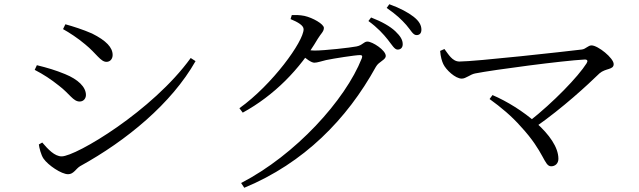

<svg xmlns="http://www.w3.org/2000/svg" viewBox="-20 -828 3020 908"><path d="M302.1 -4.1C328.3 -4.1 338.6 -29.8 358.6 -42C579.5 -163.7 791.2 -338.7 904.8 -538.9L881.9 -553.7C701.8 -304.1 339.5 -88.5 271.6 -88.5C238.3 -88.5 207.3 -121.8 179.8 -154L163.8 -144.8C165.4 -130 174 -94.4 185.9 -77.8C207.8 -46.3 270.5 -4.1 302.1 -4.1ZM356.7 -347.9C375.8 -347.9 386.4 -363.2 386.4 -378.8C386.4 -417 348.8 -452.7 287.6 -477.6C242.4 -496.2 204.6 -507.3 154.4 -519.7L144.1 -497.6C185.7 -476.1 220.5 -453.4 258.4 -423.1C309.8 -384.1 326 -347.9 356.7 -347.9ZM483.5 -535.5C501.5 -535.5 512.7 -550.1 512.7 -567.9C512.7 -603.2 483 -635.6 415.3 -669.5C372.2 -688.4 326.6 -702.8 289.2 -713.2L278.1 -690.3C306.6 -674.7 349.1 -646.9 383 -618.1C436 -575 455.5 -535.5 483.5 -535.5Z M1860.4 -593.5C1875.2 -593.5 1884.5 -603 1884.5 -618.9C1884.5 -638.7 1874.5 -656.5 1849.8 -680C1825.3 -703.1 1786.7 -725.4 1735 -745.3L1722.3 -728.6C1765.7 -697.2 1793.5 -666.3 1813.8 -640.7C1834.4 -614.6 1845.8 -593.5 1860.4 -593.5ZM1120.3 37.5 1135.2 60C1417.3 -56.9 1620.4 -263.4 1757.6 -512C1771.8 -537.6 1804.3 -544.1 1804.3 -563.7C1804.3 -590.4 1741.6 -631.4 1717.5 -631.4C1700.4 -631.4 1694 -613.7 1666 -608.4C1639 -602.9 1516 -588.9 1467.6 -588.9C1455 -588.9 1441.1 -590.5 1420.4 -593.5L1405.2 -568.8C1428.6 -550.2 1451.3 -531.5 1466.7 -531.5C1480.8 -531.5 1501.2 -539.1 1522.2 -543.9C1558.2 -551.5 1660.8 -567.5 1682.6 -567.5C1691.7 -567.5 1695.3 -563.9 1690.9 -552.1C1612.8 -354.4 1377.8 -95.7 1120.3 37.5ZM1112.2 -316.2 1128 -295.3C1276.6 -376.7 1398 -500.1 1482.5 -644.1C1497.9 -669.5 1511.7 -678.6 1511.7 -696.1C1511.7 -714.2 1459 -744.1 1419.9 -752.8C1397.1 -757.5 1377.5 -757.2 1359.9 -756.6L1354.1 -737.7C1389.1 -723.4 1415.8 -707.5 1415.8 -689.8C1415.8 -632.1 1268.3 -427.8 1112.2 -316.2ZM1949.9 -662C1964.4 -662 1972.9 -670.9 1972.9 -687.7C1972.9 -708.6 1962.3 -728.6 1934.9 -749.7C1910.5 -768.4 1872.5 -789.7 1821.2 -808L1808.7 -790.6C1855.2 -758.3 1878.9 -735.2 1901.3 -710C1923.2 -685 1932.8 -662 1949.9 -662Z M2483.3 -254.6 2511.7 -226.9C2643.5 -319.4 2756.6 -424.3 2815.2 -481.1C2844.1 -506.2 2882.2 -497 2882.2 -524.8C2882.2 -553.4 2807.7 -613.3 2777.5 -613.3C2761 -613.3 2750.6 -596.3 2732 -593.9C2656.1 -584.6 2227.2 -537 2152.8 -537C2118.8 -537 2100.4 -571.9 2081.8 -596.2L2061.5 -587.3C2063.7 -559 2070.1 -537.9 2076.5 -524.8C2089.2 -497.7 2133.3 -456.2 2163.6 -456.2C2183.8 -456.2 2203.3 -476.2 2227.1 -480.7C2315.3 -498.1 2642.7 -541.2 2744.7 -546.5C2757.8 -546.9 2761.4 -540.6 2754.2 -528.8C2714.2 -465.3 2597 -343.9 2483.3 -254.6ZM2586.6 -41.6C2605.5 -41.6 2620.8 -54.8 2620.8 -77C2620.8 -186.3 2445.8 -319.9 2309.1 -378.4L2295.3 -359.7C2348.6 -321.2 2399.7 -279 2443.2 -229.3C2555.6 -108.3 2552.4 -41.6 2586.6 -41.6Z"/></svg>

Font: Source Han Serif TW VF
Style: Regular
Weight: 250
Designer: Ryoko NISHIZUKA 西塚涼子 (kana & ideographs); Frank Grießhammer (Latin, Greek & Cyrillic); Wenlong ZHANG 张文龙 (bopomofo); San
Foundry: Adobe
Version: Version 2.002;hotconv 1.1.0;makeotfexe 2.6.0